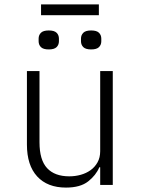

<svg xmlns="http://www.w3.org/2000/svg" viewBox="-20 -838 640 870"><path d="M434 -80H430Q415 -44 379.5 -16Q344 12 279 12Q195 12 148.5 -38.5Q102 -89 102 -183V-516H159V-193Q159 -113 193.5 -76Q228 -39 294 -39Q321 -39 346 -46Q371 -53 390.5 -67Q410 -81 422 -102.5Q434 -124 434 -153V-516H491V0H434ZM166 -818H428V-769H166ZM201 -614Q176 -614 165.5 -624.5Q155 -635 155 -651V-663Q155 -679 165.5 -689.5Q176 -700 201 -700Q226 -700 236.5 -689.5Q247 -679 247 -663V-651Q247 -635 236.5 -624.5Q226 -614 201 -614ZM393 -614Q368 -614 357.5 -624.5Q347 -635 347 -651V-663Q347 -679 357.5 -689.5Q368 -700 393 -700Q418 -700 428.5 -689.5Q439 -679 439 -663V-651Q439 -635 428.5 -624.5Q418 -614 393 -614Z"/></svg>

Font: IBM Plex Mono Light
Style: Regular
Weight: 300
Monospace: yes
Designer: Mike Abbink, Paul van der Laan, Pieter van Rosmalen
Foundry: Bold Monday
Version: Version 2.3